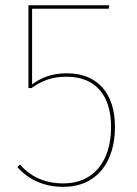

<svg xmlns="http://www.w3.org/2000/svg" viewBox="-20 -701 521 730"><path d="M395.6 -680.9H88V-366.1H99.4C139.1 -393.6 175.4 -409.3 233.6 -409.3C339.3 -409.3 402.3 -342.7 402.3 -218.4C402.3 -90.3 337.9 -3.7 221.1 -3.7C149.9 -3.7 95.4 -29.6 56.3 -75.1L45.7 -66.4C87.1 -18.6 145.9 9.4 220.7 9.4C347.4 9.4 417.1 -84 417.1 -218.4C417.1 -347.1 350.1 -422.4 234 -422.4C174.7 -422.4 135.1 -404.3 102 -380.1V-667.7H393Z"/></svg>

Font: Fira Sans Hair
Style: Regular
Weight: 100
Designer: bBox Type GmbH & Carrois Corporate GbR & Edenspiekermann AG
Foundry: bBox Type GmbH & Carrois Corporate GbR & Edenspiekermann AG
Version: Version 4.300;PS 004.300;hotconv 1.0.88;makeotf.lib2.5.64775